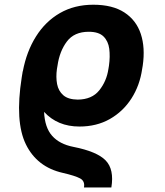

<svg xmlns="http://www.w3.org/2000/svg" viewBox="-20 -573 709 825"><path d="M458.5 232.4H340.8Q345.7 205.1 324.2 193.6Q302.7 182.1 250 169.9Q139.2 145 91.3 47.4Q43.5 -50.3 73.2 -239.3L75.2 -252Q75.7 -253.4 75.7 -254.4L76.2 -257.8L77.6 -266.6H78.1Q94.2 -352.1 134.8 -416.5Q175.3 -481 237.5 -516.8Q299.8 -552.7 380.9 -552.7Q463.4 -552.7 514.4 -519.5Q565.4 -486.3 585 -427.2Q604.5 -368.2 593.3 -291L590.8 -276.4Q580.6 -205.6 544.7 -149.7Q508.8 -93.8 451.9 -61.5Q395 -29.3 321.3 -29.3Q227.1 -29.3 169.4 -92.3Q172.4 -24.9 204.1 10.7Q235.8 46.4 295.4 58.1Q397 78.1 434.1 116.5Q471.2 154.8 458.5 232.4ZM314 -145Q375 -145.5 406.5 -184.8Q438 -224.1 445.8 -276.4L448.2 -291Q453.6 -330.1 449.5 -363Q445.3 -396 424.8 -416.3Q404.3 -436.5 361.3 -436.5Q298.8 -436.5 267.3 -394.5Q235.8 -352.5 227.1 -291L224.6 -276.4Q219.7 -241.7 225.3 -211.9Q231 -182.1 252 -163.8Q272.9 -145.5 314 -145Z"/></svg>

Font: Inter
Style: Bold Italic
Weight: 700
Italic angle: -9.39999°
Designer: Rasmus Andersson
Foundry: rsms
Version: Version 4.001;git-9221beed3